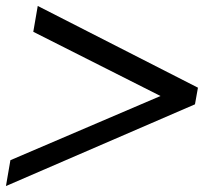

<svg xmlns="http://www.w3.org/2000/svg" viewBox="-27 -626 707 646"><path d="M8 -87 513 -303 85 -519 100 -606 639 -331 629 -275 -7 0Z"/></svg>

Font: Fahkwang
Style: Bold Italic
Weight: 700
Italic angle: -10°
Designer: Suppakit Chalermlarp | Katatrad Co.,Ltd.
Foundry: Cadson Demak Co.,Ltd.
Version: Version 1.000; ttfautohint (v1.6)